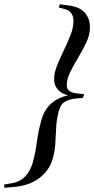

<svg xmlns="http://www.w3.org/2000/svg" viewBox="-109 -764 443 903"><path d="M286.5 -321 281 -303.5 250.5 -301Q211 -297 191.2 -282.2Q171.5 -267.5 162.5 -221Q156 -190 154.8 -154.8Q153.5 -119.5 150.8 -83Q148 -46.5 137.5 -12.5Q121.5 39 75.2 74Q29 109 -45 115.5L-89 119V103.5L-60 99Q-18 93 7.8 67.5Q33.5 42 45.5 -1Q57.5 -44 64.2 -95.2Q71 -146.5 85.5 -199Q99 -247.5 130.5 -276Q162 -304.5 210.5 -315.5Q178.5 -324 162 -344Q145.5 -364 145.5 -391.5Q145.5 -421 159.2 -455.5Q173 -490 191 -526.8Q209 -563.5 222.8 -599Q236.5 -634.5 236.5 -665.5Q236.5 -711.5 193 -722L167 -729L173 -744L216 -738Q267 -731 290.5 -703.5Q314 -676 314 -635.5Q314 -601.5 297.5 -565.8Q281 -530 259.5 -494.5Q238 -459 221.5 -425.5Q205 -392 205 -363.5Q205 -347.5 215.5 -337.8Q226 -328 251.5 -325Z"/></svg>

Font: Newsreader 72pt SemiBold
Style: Italic
Weight: 600
Italic angle: -17°
Designer: Hugues Gentile
Foundry: Production Type
Version: Version 1.003; ttfautohint (v1.8.3)